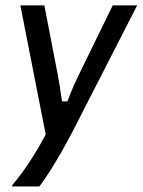

<svg xmlns="http://www.w3.org/2000/svg" viewBox="-20 -520 525 707"><path d="M25 166.7V161.7Q55 127.5 87.9 77.5Q120.8 27.5 148.3 -25L55 -500H143.3L191.7 -250Q196.7 -224.2 200.8 -198.3Q205 -172.5 208.3 -146.7H228.3Q240 -178.3 251.2 -203.8Q262.5 -229.2 273.3 -250.8L395 -500H485L270 -80Q224.2 10.8 187.5 71.7Q150.8 132.5 125 166.7Z"/></svg>

Font: Familjen Grotesk GF
Style: Italic
Weight: 400
Designer: Anders Wikstroem, Jonas Baeckman, Matilda Gysing, Kristian Moeller
Foundry: Familjen STHML AB
Version: Version 2.000; Beta; Release 4; Build 6